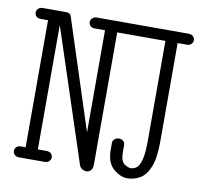

<svg xmlns="http://www.w3.org/2000/svg" viewBox="-69 -645 760 726"><g transform="rotate(10 311.0 -282.0)"><path d="M307.6 7.8Q299.8 7.8 291.7 3.2Q283.7 -1.5 280.3 -10.7L112.8 -519.5V-42H146Q158.2 -42 164.1 -35.4Q169.9 -28.8 169.9 -21Q169.9 -13.2 163.8 -6.6Q157.7 0 145.5 0H48.8Q36.6 0 30.5 -6.6Q24.4 -13.2 24.4 -21Q24.4 -28.8 30.3 -35.4Q36.1 -42 48.3 -42H65.9V-529.8H38.6Q26.4 -529.8 20.5 -536.1Q14.6 -542.5 14.6 -550.3Q14.6 -558.6 20.8 -565.2Q26.9 -571.8 39.1 -571.8H127.9Q143.6 -571.8 147.5 -560.1L284.7 -137.7V-529.8H246.1Q233.9 -529.8 228 -536.1Q222.2 -542.5 222.2 -550.3Q222.2 -558.6 228.5 -565.2Q234.9 -571.8 247.1 -571.8H597.7Q609.9 -571.8 616 -565.4Q622.1 -559.1 622.1 -550.8Q622.1 -543 616.2 -536.4Q610.4 -529.8 598.1 -529.8H563.5V-149.9Q563.5 -86.9 549.3 -53Q535.2 -19 512.5 -6.1Q489.7 6.8 464.4 6.8Q437 6.8 410.6 -16.4Q384.3 -39.6 384.3 -88.4V-113.8Q384.3 -124.5 391.8 -130.1Q399.4 -135.7 408.2 -135.7Q417 -135.7 424.1 -130.4Q431.2 -125 431.2 -113.8V-87.9Q431.2 -53.7 445.3 -43.5Q459.5 -33.2 470.7 -33.2Q483.4 -33.2 493.7 -41.5Q503.9 -49.8 510.3 -74.7Q516.6 -99.6 516.6 -148.4V-529.8H331.5V-22.9Q331.5 -7.3 324.5 0.2Q317.4 7.8 307.6 7.8Z"/></g></svg>

Font: Cutive Mono
Style: Regular
Weight: 400
Designer: Vernon Adams
Foundry: Vernon Adams
Version: Version 1.110; ttfautohint (v1.8.4.7-5d5b)